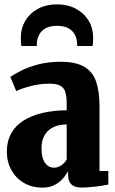

<svg xmlns="http://www.w3.org/2000/svg" viewBox="-20 -850 527 881"><path d="M174.5 11Q128 11 91 -10Q54 -31 32.8 -68.5Q11.5 -106 11.5 -154.5Q11.5 -202.5 31.5 -238.2Q51.5 -274 88.2 -297Q125 -320 175.2 -331.8Q225.5 -343.5 286 -344V-373.5Q286 -404.5 280.5 -425.2Q275 -446 258 -456Q241 -466 206 -466Q161.5 -466 118.8 -454.5Q76 -443 54.5 -432L27.5 -497Q46.5 -510.5 79.2 -526.8Q112 -543 157 -554.8Q202 -566.5 258 -566.5Q329 -566.5 367.8 -543Q406.5 -519.5 421.5 -474.2Q436.5 -429 436.5 -363V-65.5H477V-3Q467 -1 445 2.5Q423 6 398 8.2Q373 10.5 353 10.5Q321.5 10.5 307 -4.5Q292.5 -19.5 292.5 -47V-65Q282 -45.5 266 -28Q250 -10.5 227.2 0.2Q204.5 11 174.5 11ZM227 -80.5Q246.5 -80.5 262 -91.8Q277.5 -103 286 -118V-279Q247 -278.5 221.5 -264.8Q196 -251 183.2 -227Q170.5 -203 170.5 -171.5Q170.5 -138.5 178.2 -118.8Q186 -99 199 -89.8Q212 -80.5 227 -80.5ZM241.5 -830Q290.5 -830 328 -810Q365.5 -790 386.5 -755.2Q407.5 -720.5 407.5 -675Q407.5 -664.5 406.8 -655.2Q406 -646 405 -639H334Q334 -643.5 334 -648.8Q334 -654 333 -659.5Q331 -678 321.2 -694.5Q311.5 -711 292.2 -721.2Q273 -731.5 241.5 -731.5Q210.5 -731.5 191 -721.2Q171.5 -711 162 -694.5Q152.5 -678 149.5 -659.5Q149 -654 149 -648.8Q149 -643.5 149 -639H78Q77 -646 76.2 -655.2Q75.5 -664.5 75.5 -675.5Q75.5 -720.5 96.5 -755.2Q117.5 -790 154.8 -810Q192 -830 241.5 -830Z"/></svg>

Font: Merriweather 24pt SemiCondensed Black
Style: Regular
Weight: 900
Width: 4
Designer: Eben Sorkin
Foundry: Eben Sorkin
Version: Version 2.100